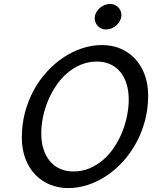

<svg xmlns="http://www.w3.org/2000/svg" viewBox="-20 -938 769 970"><path d="M728.5 -454.6Q728.5 -389.2 712.6 -329.1Q696.8 -269 668.7 -217.3Q640.6 -165.5 602.3 -123Q564 -80.6 519 -50.5Q474.1 -20.5 424.8 -4.2Q375.5 12.2 325.2 12.2Q276.4 12.2 233.6 -4.9Q190.9 -22 158.9 -54.9Q127 -87.9 108.6 -135.5Q90.3 -183.1 90.3 -244.1Q90.3 -309.6 106.2 -369.6Q122.1 -429.7 150.1 -481.4Q178.2 -533.2 216.8 -575.4Q255.4 -617.7 300.3 -647.7Q345.2 -677.7 395 -694.1Q444.8 -710.4 495.6 -710.4Q543.9 -710.4 586.2 -693.4Q628.4 -676.3 660.2 -643.3Q691.9 -610.4 710.2 -562.7Q728.5 -515.1 728.5 -454.6ZM351.1 -71.8Q394.5 -71.8 432.4 -87.6Q470.2 -103.5 501.2 -130.4Q532.2 -157.2 556.4 -193.4Q580.6 -229.5 596.9 -269.8Q613.3 -310.1 621.8 -352.8Q630.4 -395.5 630.4 -435.5Q630.4 -479.5 619.1 -514.9Q607.9 -550.3 587.2 -575.2Q566.4 -600.1 536.6 -613.5Q506.8 -627 470.2 -627Q426.8 -627 388.9 -611.3Q351.1 -595.7 319.8 -568.8Q288.6 -542 264.2 -506.1Q239.7 -470.2 222.9 -429.9Q206.1 -389.6 197.3 -346.9Q188.5 -304.2 188.5 -264.2Q188.5 -220.2 199.7 -184.6Q210.9 -148.9 232.2 -123.8Q253.4 -98.6 283.4 -85.2Q313.5 -71.8 351.1 -71.8ZM458.5 -845.2Q458.5 -859.9 465.1 -873Q471.7 -886.2 482.4 -896.2Q493.2 -906.2 507.3 -912.1Q521.5 -918 537.1 -918Q548.8 -918 559.1 -913.6Q569.3 -909.2 576.9 -901.6Q584.5 -894 588.9 -883.8Q593.3 -873.5 593.3 -862.3Q593.3 -847.7 586.7 -834.5Q580.1 -821.3 569.3 -811Q558.6 -800.8 544.2 -794.9Q529.8 -789.1 514.6 -789.1Q502.9 -789.1 492.7 -793.7Q482.4 -798.3 474.9 -805.9Q467.3 -813.5 462.9 -823.7Q458.5 -834 458.5 -845.2Z"/></svg>

Font: Andika New Basic
Style: Italic
Weight: 400
Italic angle: -14°
Designer: Victor Gaultney, Annie Olsen, Julie Remington, Don Collingsworth, Eric Hays
Foundry: SIL International
Version: Version 5.500